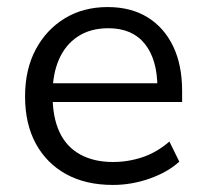

<svg xmlns="http://www.w3.org/2000/svg" viewBox="-20 -515 582 544"><path d="M300 9Q223 9 167.5 -21.5Q112 -52 81.5 -108Q51 -164 51 -242Q51 -318 81 -374.5Q111 -431 163.5 -463Q216 -495 285 -495Q351 -495 398 -466Q445 -437 470.5 -384Q496 -331 496 -257V-226H113V-279H442L426 -266Q426 -346 390.5 -390.5Q355 -435 287 -435Q236 -435 200.5 -411.5Q165 -388 147 -346.5Q129 -305 129 -250V-244Q129 -183 148.5 -141Q168 -99 207 -77.5Q246 -56 300 -56Q343 -56 383.5 -69.5Q424 -83 460 -114L488 -57Q455 -27 404 -9Q353 9 300 9Z"/></svg>

Font: NunitoSans1
Style: Book
Weight: 400
Designer: Vernon Adams
Foundry: Vernon Adams
Version: Version 3.101;gftools[0.9.27]